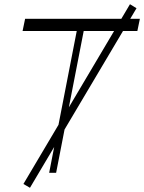

<svg xmlns="http://www.w3.org/2000/svg" viewBox="-20 -819 683 910"><path d="M122 71 91 53 596 -799 627 -780ZM87 -672 99 -730H643L631 -672ZM213 0 355 -730H388L246 0Z"/></svg>

Font: Savate ExtraLight
Style: Italic
Weight: 200
Italic angle: -11°
Designer: Max Esnée
Foundry: Plomb Type
Version: Version 2.000